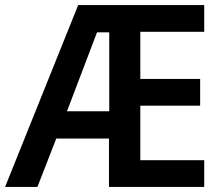

<svg xmlns="http://www.w3.org/2000/svg" viewBox="-21 -734 877 754"><path d="M781 0H407V-190H200L126 0H-1L286 -714H781V-609H530V-424H765V-319H530V-105H781ZM242 -297H408V-607H360Z"/></svg>

Font: Noto Sans Malayalam SemiCondensed SemiBold
Style: Regular
Weight: 600
Width: 4
Designer: Jelle Bosma - Monotype Design Team
Foundry: Monotype Imaging Inc.
Version: Version 2.104; ttfautohint (v1.8.4.7-5d5b)